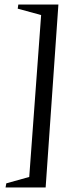

<svg xmlns="http://www.w3.org/2000/svg" viewBox="-20 -713 329 843"><path d="M4.4 110 7.7 92 108.4 63.9 160.6 -646.9 57.8 -675 60.4 -693H236.4L180.4 110Z"/></svg>

Font: Ancizar Serif Light
Style: Italic
Weight: 300
Italic angle: -4°
Designer: Cesar Puertas, Viviana Monsalve, Julian Moncada, Julian Prieto, Jose Castro, Felipe Aragon, Mariel Hernandez, Sara Alarc
Version: Version 8.100